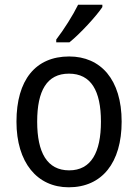

<svg xmlns="http://www.w3.org/2000/svg" viewBox="-20 -786 586 816"><path d="M415 -756V-766H312C290 -721 252 -661 219 -618V-606H275C320 -642 390 -718 415 -756ZM497 -269C497 -448 408 -546 274 -546C131 -546 50 -446 50 -269C50 -95 138 10 272 10C414 10 497 -95 497 -269ZM138 -269C138 -400 179 -473 273 -473C367 -473 409 -400 409 -269C409 -138 367 -62 274 -62C180 -62 138 -138 138 -269Z"/></svg>

Font: Noto Sans Lao Looped SemiCondensed
Style: Regular
Weight: 400
Width: 4
Designer: Mark Frömberg, Ben Mitchell
Foundry: The Fontpad Ltd
Version: Version 1.002